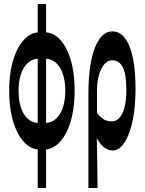

<svg xmlns="http://www.w3.org/2000/svg" viewBox="-20 -740 726 962"><path d="M169 -720V-578C96 -572 26 -469 26 -285C26 -100 96 2 169 9V202H211V9C284 2 354 -100 354 -285C354 -469 287 -573 211 -578V-720ZM73 -285C73 -387 115 -442 169 -446V-124C115 -127 73 -182 73 -285ZM211 -124V-446C266 -442 307 -387 307 -285C307 -182 264 -127 211 -124Z M423 -270V202H469C468 120 467 38 465 -48C490 -1 518 14 547 14C604 14 659 -98 659 -294C659 -477 618 -583 543 -583C477 -583 423 -487 423 -270ZM466 -174V-287C466 -378 501 -438 541 -438C591 -438 613 -391 613 -291C613 -177 580 -132 540 -132C516 -132 492 -139 466 -174Z"/></svg>

Font: 寒蝉无机体 CompactMedium
Style: Regular
Weight: 500
Width: 3
Designer: ChillTanhei {Warren2060}; 
Source Han Sans {Ryoko NISHIZUKA 西塚涼子 (kana, bopomofo & ideographs); Paul D. Hunt (Latin, Gre
Foundry: ChillType&Adobe
Version: Version 1.000;Glyphs 3.1.1 (3135)